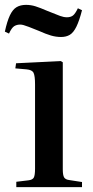

<svg xmlns="http://www.w3.org/2000/svg" viewBox="-29 -769 384 789"><path d="M38 0V-22L88 -28Q105 -30 110 -39.5Q115 -49 115 -76V-422Q115 -457 109 -469.5Q103 -482 80 -484L34 -488L37 -509L221 -518L229 -513V-73Q229 -49 234.5 -40Q240 -31 256 -29L308 -21V0ZM222 -617Q201 -617 180.5 -623Q160 -629 131 -642Q104 -653 89.5 -658.5Q75 -664 67.5 -666Q60 -668 54 -668Q40 -668 29.5 -661.5Q19 -655 8 -631L-9 -639Q0 -681 11.5 -705.5Q23 -730 39 -739.5Q55 -749 78 -749Q98 -749 117 -743Q136 -737 166 -724Q203 -709 218 -703.5Q233 -698 246 -698Q261 -698 270.5 -705Q280 -712 291 -735L308 -727Q297 -684 285 -659.5Q273 -635 258 -626Q243 -617 222 -617Z"/></svg>

Font: Literata 60pt Medium
Style: Regular
Weight: 500
Designer: Latin by Veronika Burian and Jose Scaglione. Greek by Irene Vlachou. Cyrillic by Vera Evstafieva.
Foundry: TypeTogether
Version: Version 3.103;gftools[0.9.29]